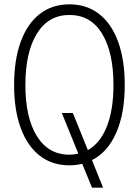

<svg xmlns="http://www.w3.org/2000/svg" viewBox="-20 -746 640 885"><path d="M300 16Q220 16 163 -28.5Q106 -73 75.5 -156Q45 -239 45 -354Q45 -470 75.5 -553.5Q106 -637 163 -681.5Q220 -726 300 -726Q380 -726 437 -681.5Q494 -637 524.5 -553.5Q555 -470 555 -354Q555 -223 515.5 -133.5Q476 -44 404 -8L455 119H404L359 9Q331 16 300 16ZM300 -33Q321 -33 341 -38L265 -225H316L385 -54Q442 -86 472.5 -163Q503 -240 503 -354Q503 -505 450.5 -591Q398 -677 300 -677Q203 -677 150 -591Q97 -505 97 -354Q97 -204 150 -118.5Q203 -33 300 -33Z"/></svg>

Font: Geist Mono ExtraLight
Style: Regular
Weight: 200
Monospace: yes
Designer: Basement.studio, Andrés Briganti, Mateo Zaragoza
Foundry: Basement.studio, Vercel, Andrés Briganti, Guido Ferreyra, Mateo Zaragoza
Version: Version 1.500; ttfautohint (v1.8.4.7-5d5b)